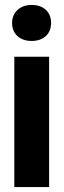

<svg xmlns="http://www.w3.org/2000/svg" viewBox="-20 -758 261 778"><path d="M29 -665C29 -619 62 -592 108 -592C155 -592 187 -619 187 -665C187 -711 155 -738 108 -738C62 -738 29 -709 29 -665ZM38 0H179V-528H38Z"/></svg>

Font: Asimov Pro
Style: Bd
Weight: 700
Designer: Google
Version: Version 2.000980; 2014